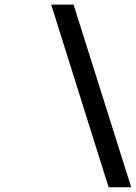

<svg xmlns="http://www.w3.org/2000/svg" viewBox="-20 -749 577 813"><path d="M535.6 43.9H439.9L196.8 -729.5H291.5Z"/></svg>

Font: Caudex
Style: Bold
Weight: 700
Italic angle: -13°
Version: Version 1.04